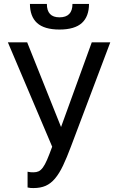

<svg xmlns="http://www.w3.org/2000/svg" viewBox="-20 -745 600 975"><path d="M150 210Q142 210 135 209.5Q128 209 120 207V127Q128 129 135 129.5Q142 130 150 130Q165 130 176 125Q187 120 197.5 106Q208 92 219 66.5Q230 41 245 0L20 -530H118L290 -100L446 -530H540L340 0Q319 56 300 96Q281 136 259.5 161.5Q238 187 212 198.5Q186 210 150 210ZM282 -595Q243 -595 214.5 -603.5Q186 -612 168 -628.5Q150 -645 141 -669.5Q132 -694 132 -725H218Q218 -691 234 -674Q250 -657 282 -657Q315 -657 331.5 -674Q348 -691 348 -725H432Q432 -694 423 -669.5Q414 -645 396 -628.5Q378 -612 349.5 -603.5Q321 -595 282 -595Z"/></svg>

Font: Golos Text VF
Style: Regular
Weight: 400
Designer: A.Korolkova, Vitaly Kuzmin
Foundry: ParaType Ltd
Version: Version 2.003